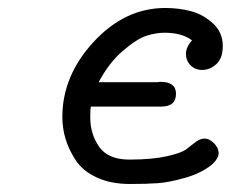

<svg xmlns="http://www.w3.org/2000/svg" viewBox="-20 -456 578 481"><path d="M136.2 -163.1Q136.2 -266.1 214.6 -351.1Q293 -436 394 -436Q428.2 -436 458.5 -428Q488.8 -419.9 513.4 -397.5Q538.1 -375 538.1 -340.8Q538.1 -310.1 522 -295.4Q505.9 -280.8 486.8 -280.8Q468.8 -280.8 457.3 -292.5Q445.8 -304.2 445.8 -321Q445.8 -337.9 460.9 -355Q436 -374 392.1 -374Q371.1 -374 347.2 -366.5Q323.2 -358.9 288.1 -328.9Q252.9 -298.8 227.1 -250H373Q374 -250 377 -250.5Q379.9 -251 381.8 -251Q420.9 -251 420.9 -221.2Q420.9 -189 383.8 -189H208Q206.1 -187 206.1 -162.1Q206.1 -120.1 228.5 -88.1Q251 -56.2 304.2 -56.2Q361.3 -56.2 398.7 -64.7Q436 -73.2 448 -83Q460 -92.8 470.9 -100.8Q481.9 -108.9 492.9 -108.9Q503.9 -108.9 515.4 -97.9Q526.9 -86.9 527.8 -73.2Q527.8 -59.1 511.2 -43.9Q484.4 -22 443.6 -10.5Q402.8 1 375.5 2.9Q348.1 4.9 305.2 4.9Q257.3 4.9 222.2 -11.5Q187 -27.8 169.4 -54.9Q151.9 -82 144 -108.6Q136.2 -135.3 136.2 -163.1Z"/></svg>

Font: CMU Typewriter Text
Style: Italic
Weight: 500
Italic angle: -14.04°
Version: Version 0.7.0